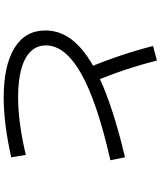

<svg xmlns="http://www.w3.org/2000/svg" viewBox="65 -889 870 1040"><g transform="rotate(90 500.0 -369.0)"><path d="M819 -74 832 5Q750 24 666 35Q582 46 507 46Q336 46 240.5 -12Q145 -70 145 -180Q145 -276 221 -353Q297 -430 450 -493.5Q603 -557 832 -611L848 -532Q531 -460 378.5 -373.5Q226 -287 226 -183Q226 -133 260 -99Q294 -65 357 -48.5Q420 -32 507 -32Q579 -32 660 -43.5Q741 -55 819 -74ZM422 -443 347 -412Q312 -495 282.5 -582.5Q253 -670 229 -763L308 -784Q331 -693 359.5 -608Q388 -523 422 -443Z"/></g></svg>

Font: Murecho Thin
Style: Regular
Weight: 400
Version: Version 1.010